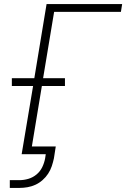

<svg xmlns="http://www.w3.org/2000/svg" viewBox="-20 -755 640 940"><path d="M28 165V127H76Q97 127 119 120.5Q141 114 159 99Q177 84 187 63Q197 42 201 20L204 0H86L142 -334H38V-372H148L208 -735H578L572 -697H245L191 -372H298V-334H185L136 -38H253L244 20Q240 39 233.5 58.5Q227 78 215.5 95.5Q204 113 188 127Q172 141 153.5 149.5Q135 158 115 161.5Q95 165 76 165Z"/></svg>

Font: Iosevka Curly XLtExObl
Style: Regular
Weight: 200
Width: 7
Italic angle: -9°
Monospace: yes
Designer: Belleve Invis
Foundry: Belleve Invis
Version: Version 11.0.1; ttfautohint (v1.8.3)